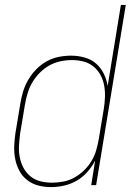

<svg xmlns="http://www.w3.org/2000/svg" viewBox="-20 -755 540 783"><path d="M188 8Q161 8 136 1.5Q111 -5 91 -20.5Q71 -36 59 -58.5Q47 -81 42 -106.5Q37 -132 38 -159Q39 -186 43 -213L63 -333Q67 -358 74.5 -382.5Q82 -407 95.5 -430Q109 -453 128 -472.5Q147 -492 170.5 -505Q194 -518 219.5 -523Q245 -528 270 -528Q298 -528 325 -520.5Q352 -513 371.5 -496Q391 -479 403 -455Q415 -431 419 -404L473 -735H493L372 0H352L368 -100Q355 -75 336 -53.5Q317 -32 292.5 -18Q268 -4 241 2Q214 8 188 8ZM192 -10Q215 -10 238.5 -14.5Q262 -19 283.5 -31Q305 -43 323 -60.5Q341 -78 353.5 -99Q366 -120 372.5 -143Q379 -166 383 -189L403 -309Q407 -333 408 -357.5Q409 -382 405 -405Q401 -428 390 -448.5Q379 -469 361.5 -483.5Q344 -498 321 -504Q298 -510 273 -510Q250 -510 226.5 -505Q203 -500 182 -488.5Q161 -477 143 -459Q125 -441 112.5 -420Q100 -399 93 -376Q86 -353 82 -330L62 -210Q59 -186 57.5 -161.5Q56 -137 60.5 -114Q65 -91 75.5 -71Q86 -51 103.5 -36.5Q121 -22 144 -16Q167 -10 192 -10Z"/></svg>

Font: Iosevka Thin Oblique
Style: Regular
Weight: 100
Italic angle: -9°
Monospace: yes
Designer: Belleve Invis
Foundry: Belleve Invis
Version: Version 32.5.0; ttfautohint (v1.8.4)